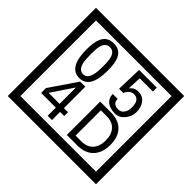

<svg xmlns="http://www.w3.org/2000/svg" viewBox="-230 -1243 1616 1616"><g transform="rotate(45 577.5 -435.0)"><path d="M1103 90H53V-960H1103ZM1028 15V-885H128V15ZM497 -656Q497 -442 371 -442Q244 -442 244 -656Q244 -744 265 -789Q294 -855 371 -855Q448 -855 477 -789Q497 -745 497 -656ZM444 -656Q444 -723 435 -752Q420 -809 371 -809Q322 -809 306 -752Q298 -723 298 -656Q298 -587 306 -553Q322 -488 371 -488Q419 -488 435 -554Q444 -587 444 -656ZM915 -580Q916 -531 880.5 -487Q845 -443 796 -443Q741 -443 706 -466Q666 -494 666 -547H724Q724 -487 790 -487Q824 -487 843 -517Q860 -544 860 -579Q860 -673 795 -673Q748 -673 722 -616H672L679 -847H890V-801H733L727 -677Q740 -689 753 -701Q772 -714 807 -714Q859 -714 889 -672Q915 -635 915 -580ZM508 -127H459V-30H408V-127H233V-185L398 -427H459V-172H508ZM408 -172V-367L277 -172ZM955 -229Q955 -136 904.5 -83Q854 -30 760 -30H636V-427H760Q855 -427 905 -375.5Q955 -324 955 -229ZM901 -229Q901 -298 865 -338.5Q829 -379 761 -379H692V-78H761Q829 -78 865 -119Q901 -160 901 -229Z"/></g></svg>

Font: Unicode BMP Fallback SIL
Style: Regular
Weight: 400
Foundry: NRSI, SIL International
Version: Version 5.1 Based on Unicode 5.1